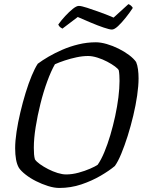

<svg xmlns="http://www.w3.org/2000/svg" viewBox="-20 -929 714 949"><path d="M273.1 0Q247.8 0 217.5 -9.5Q187.2 -19 158.2 -33.6Q129.2 -48.2 106.7 -65.9Q84.2 -83.5 73.7 -99.1Q63.7 -116 59.3 -140.7Q54.9 -165.4 54.9 -195.9Q54.9 -231.9 61.8 -277.8Q68.7 -323.7 80.5 -373.3Q92.2 -423 106.6 -470Q121 -517 136.6 -554.5Q152.2 -591.9 166.7 -614Q188.7 -630.6 219.8 -648.8Q250.9 -666.9 288.3 -683.2Q325.7 -699.5 367.9 -709.7Q410.1 -720 454 -720Q477.8 -720 507.6 -711.4Q537.4 -702.8 566.1 -688.5Q594.9 -674.3 618.1 -656.8Q641.2 -639.3 652.8 -622.5Q659.3 -607.3 662.1 -586Q664.9 -564.8 664.9 -542.1Q664.9 -505.1 658 -457.3Q651.1 -409.4 638.8 -357.8Q626.5 -306.1 611.2 -257.4Q595.8 -208.7 579.5 -169.4Q563.3 -130.1 547.6 -108.5Q520.6 -85.7 477.4 -60.4Q434.2 -35.1 382 -17.5Q329.7 0 273.1 0ZM306.6 -66.8Q336.7 -66.8 368.2 -75.4Q399.7 -84 425.6 -95.3Q451.4 -106.5 462.9 -114.7Q480.1 -139.5 495.8 -177.2Q511.5 -214.9 525.2 -260.8Q538.8 -306.7 549.2 -354.6Q559.5 -402.5 565.2 -447.7Q570.8 -492.9 570.8 -529.1Q570.8 -542.9 570 -556.6Q569.2 -570.3 567.2 -581Q564.5 -588.5 548.6 -600.3Q532.6 -612.2 509.9 -624.2Q487.2 -636.2 461.7 -644.2Q436.2 -652.2 415.2 -652.2Q388.1 -652.2 357.9 -645.7Q327.7 -639.3 300.1 -630.1Q272.5 -620.9 251.5 -611.5Q232.5 -578.4 213.6 -527Q194.7 -475.6 180 -416.5Q165.2 -357.4 156.2 -300.5Q147.2 -243.7 147.2 -198.5Q147.2 -180.5 148.3 -166.5Q149.5 -152.4 152.7 -141.2Q159.9 -130.2 177.6 -117.5Q195.4 -104.7 218.3 -93Q241.3 -81.3 264.7 -74Q288.2 -66.8 306.6 -66.8ZM533.1 -782.9Q521.6 -782.9 492.4 -792.8Q463.2 -802.7 428.2 -817.5Q393.2 -832.2 364.4 -845L288.5 -787.5Q284.5 -789.5 278 -794.2Q271.6 -798.9 268 -807.8Q283.3 -829.1 302.5 -849.9Q321.8 -870.7 340 -885.3Q358.1 -899.8 369.5 -899.8Q381.8 -899.8 411 -890.4Q440.2 -881 476.2 -867.9Q512.1 -854.8 541.5 -842L614.7 -908.6Q622.7 -905.8 628.6 -900Q634.5 -894.3 636.3 -889.7Q621.1 -866.4 601.3 -841.6Q581.5 -816.8 563.4 -799.8Q545.2 -782.9 533.1 -782.9Z"/></svg>

Font: Texturina Medium
Style: Italic
Weight: 500
Italic angle: -11°
Designer: Guillermo Torres Carreño
Foundry: Omnibus-Type
Version: Version 1.002